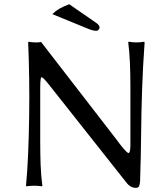

<svg xmlns="http://www.w3.org/2000/svg" viewBox="-20 -886 801 916"><path d="M114.3 -683.6 116.7 -687Q116.7 -687 125.7 -685.3Q134.8 -683.6 161.1 -683.6Q165 -683.6 170.4 -684.8Q175.8 -686 175.8 -686L539.6 -215.3Q542 -212.4 544.4 -209Q546.9 -205.6 549.3 -202.1Q577.6 -165 589.4 -157.2Q601.1 -149.4 602.1 -189V-471.7Q602.1 -531.2 599.9 -584.7Q597.7 -638.2 591.8 -683.6L593.8 -687Q612.8 -683.6 630.9 -683.6Q648.4 -683.6 667.5 -687L669.9 -683.6Q661.6 -566.4 658 -461.2Q654.3 -356 653.3 -249.5Q652.3 -143.1 648.4 -22.5Q647.5 -7.3 643.8 1.5Q640.1 10.3 628.4 10.3Q602.1 10.3 583 -15.1L213.4 -482.4Q183.1 -520.5 177.5 -517.3Q171.9 -514.2 171.9 -465.3V-212.4Q171.9 -152.8 173.8 -99.1Q175.8 -45.4 182.1 0L180.2 2.9Q161.1 0 143.1 0Q125.5 0 106 2.9L104 0Q110.4 -63.5 114 -148.9Q117.7 -234.4 119.1 -329.1Q120.6 -423.8 119.1 -516.4Q117.7 -608.9 114.3 -683.6ZM310.5 -865.7 439 -776.9Q455.1 -765.6 455.1 -754.4Q455.1 -748.5 450.2 -743.7Q445.3 -738.8 439 -738.8Q432.6 -738.8 421.6 -741.5Q410.6 -744.1 393.6 -751.5L230 -818.4Q244.6 -833.5 264.4 -845Q284.2 -856.4 310.5 -865.7Z"/></svg>

Font: Kurinto Seri
Style: Regular
Weight: 400
Designer: Kurinto was developed by Clint Goss from a range of fonts that are compatible with the SIL Open Font License Version 1.1
Foundry: Clinton F. Goss
Version: Version 2.196; July 25, 2020